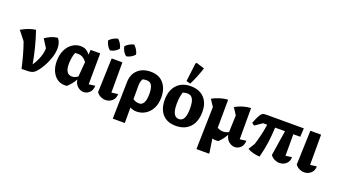

<svg xmlns="http://www.w3.org/2000/svg" viewBox="-101 -1460 4089 2320"><g transform="rotate(20 1943.0 -300.0)"><path d="M155 3Q137 -78 115 -158.5Q93 -239 64 -320L-27 -435Q30 -466 74 -481.5Q118 -497 158 -501Q191 -406 218 -300Q245 -194 262 -95Q303 -156 325 -217.5Q347 -279 347 -332L280 -437Q318 -463 355.5 -479.5Q393 -496 439 -501Q460 -477 469.5 -446Q479 -415 479 -379Q479 -322 458.5 -258.5Q438 -195 405.5 -137.5Q373 -80 337 -40Q318 -20 298.5 -11Q279 -2 246 0.5Q213 3 155 3Z M740 8Q728 10 715 10Q655 10 612 -21.5Q569 -53 545.5 -107.5Q522 -162 522 -233Q522 -315 551 -375Q580 -435 628.5 -468Q677 -501 734 -501Q779 -501 808 -482.5Q837 -464 856 -436L861 -499H984L981 -100L1062 -111Q1060 -51 1027 -21Q994 9 953 9Q913 9 877 -20.5Q841 -50 832 -108Q813 -73 789.5 -44.5Q766 -16 740 8ZM671 -248Q671 -119 758 -119Q775 -119 793.5 -125.5Q812 -132 832 -147L848 -337Q831 -361 803.5 -381.5Q776 -402 727 -402Q711 -402 697 -400Q684 -367 677.5 -328Q671 -289 671 -248Z M1120 -49 1135 -489H1273V-100L1355 -111Q1356 -74 1339 -47Q1322 -20 1293.5 -5.5Q1265 9 1233 9Q1202 9 1172 -5.5Q1142 -20 1120 -49ZM1127 -740Q1151 -718 1167 -690.5Q1183 -663 1188 -633Q1169 -610 1140.5 -593.5Q1112 -577 1082 -573Q1059 -591 1042.5 -619.5Q1026 -648 1020 -680Q1041 -702 1069 -718Q1097 -734 1127 -740ZM1335 -740Q1357 -718 1374 -690.5Q1391 -663 1396 -633Q1377 -610 1348 -593.5Q1319 -577 1290 -573Q1266 -591 1249.5 -619.5Q1233 -648 1228 -680Q1249 -702 1276.5 -718Q1304 -734 1335 -740Z M1396 190 1407 -286Q1409 -384 1471 -442Q1533 -500 1636 -500Q1742 -500 1801 -432.5Q1860 -365 1860 -250Q1860 -167 1829 -108.5Q1798 -50 1746.5 -19Q1695 12 1634 12Q1611 12 1590.5 6.5Q1570 1 1551 -9V190ZM1551 -296V-116Q1591 -91 1631 -91Q1669 -91 1689.5 -128Q1710 -165 1710 -242Q1710 -312 1690.5 -349Q1671 -386 1622 -386Q1601 -386 1573 -380Q1551 -343 1551 -296Z M2138 12Q2029 12 1968.5 -54.5Q1908 -121 1908 -239Q1908 -361 1972.5 -431Q2037 -501 2150 -501Q2261 -501 2323.5 -436Q2386 -371 2386 -256Q2386 -130 2320.5 -59Q2255 12 2138 12ZM2147 -78Q2189 -78 2210.5 -117.5Q2232 -157 2232 -245Q2232 -328 2210 -366.5Q2188 -405 2141 -405Q2119 -405 2083 -395Q2072 -361 2066.5 -324Q2061 -287 2061 -243Q2061 -156 2083 -117Q2105 -78 2147 -78ZM2131 -528 2078 -541 2107 -777 2119 -790 2224 -757Q2205 -698 2182 -640.5Q2159 -583 2131 -528Z M2472 190 2485 -355 2428 -442Q2530 -496 2628 -502L2626 -140Q2662 -119 2702 -119Q2736 -119 2772 -138L2780 -355L2723 -442Q2821 -496 2923 -502V-100L3005 -111Q3003 -51 2970 -21Q2937 9 2896 9Q2857 9 2821 -19.5Q2785 -48 2774 -103Q2736 -37 2688 8Q2672 11 2656 11Q2631 11 2609 4L2635 174V190Z M3219 15Q3177 12 3136.5 2Q3096 -8 3062 -28L3113 -110Q3131 -167 3147.5 -234.5Q3164 -302 3175 -379H3122L3029 -315L2997 -338Q3018 -393 3033.5 -424Q3049 -455 3062.5 -469Q3076 -483 3090 -486Q3104 -489 3121 -489H3606L3600 -379H3511V-102L3590 -113Q3591 -76 3574 -49.5Q3557 -23 3529.5 -9Q3502 5 3470 5Q3438 5 3406.5 -10Q3375 -25 3353 -55L3404 -379H3277Q3273 -282 3260 -184.5Q3247 -87 3219 15Z M3675 -49 3690 -489H3828V-100L3910 -111Q3911 -74 3894 -47Q3877 -20 3848.5 -5.5Q3820 9 3788 9Q3757 9 3727 -5.5Q3697 -20 3675 -49Z"/></g></svg>

Font: Piazzolla
Style: Bold
Weight: 700
Designer: Juan Pablo del Peral
Foundry: Huerta Tipografica
Version: Version 1.330